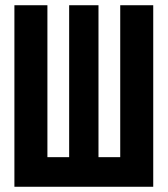

<svg xmlns="http://www.w3.org/2000/svg" viewBox="-20 -713 640 733"><path d="M161 -693V-113H244V-693H356V-113H439V-693H565V0H35V-693Z"/></svg>

Font: Qzxlaeiskcpccdgjqmyffctclhy
Style: Regular
Weight: 700
Monospace: yes
Designer: Carrois Corporate & Edenspiekermann
Foundry: Carrois Corporate GbR & Edenspiekermann AG
Version: Version 2.001